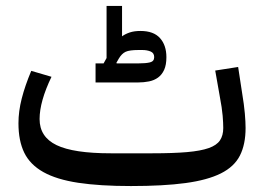

<svg xmlns="http://www.w3.org/2000/svg" viewBox="-20 -613 887 645"><path d="M420 12Q315 12 242.5 1Q170 -10 125.5 -35Q81 -60 61.5 -100Q42 -140 42 -199Q42 -239 53 -282Q64 -325 85 -375L153 -355Q113 -272 113 -213Q113 -153 170 -125.5Q227 -98 352 -98H492Q562 -98 608 -102Q654 -106 681 -115.5Q708 -125 719 -141.5Q730 -158 730 -183Q730 -199 728 -224Q726 -249 718 -291L703 -376L780 -388L793 -303Q800 -261 802.5 -232Q805 -203 805 -183Q805 -128 786 -90.5Q767 -53 722 -30.5Q677 -8 603 2Q529 12 420 12ZM301 -400H328L338 -418V-593H390V-491Q401 -499 416 -504Q431 -509 452 -509Q496 -509 517.5 -485Q539 -461 539 -421Q539 -395 531.5 -378.5Q524 -362 511 -352.5Q498 -343 480.5 -339.5Q463 -336 444 -336H301ZM371 -402 372 -400H444Q470 -400 484 -403.5Q498 -407 498 -421Q498 -435 486 -440Q474 -445 458 -445H445Q415 -445 402 -439Q389 -433 379 -416Z"/></svg>

Font: IBM Plex Sans Arabic Text
Style: Regular
Weight: 450
Designer: Mike Abbink, Paul van der Laan, Pieter van Rosmalen, Wael Morcos, Khajak Apelian
Foundry: Bold Monday
Version: Version 1.2